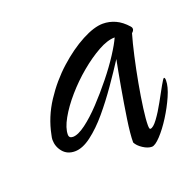

<svg xmlns="http://www.w3.org/2000/svg" viewBox="-73 -460 507 497"><g transform="rotate(-20 180.0 -211.5)"><path d="M267 -40Q256 -40 243 -48.5Q230 -57 225 -67Q225 -90 231 -130Q237 -170 244.5 -212.5Q252 -255 258 -285Q240 -257 217 -224Q194 -191 170 -162.5Q146 -134 121.5 -115.5Q97 -97 76 -97Q55 -97 43 -111.5Q31 -126 31 -145Q31 -150 33 -158Q42 -204 68.5 -244.5Q95 -285 129.5 -316Q164 -347 198 -365Q232 -383 256 -383Q274 -383 290.5 -375.5Q307 -368 322 -351Q325 -348 325 -344Q325 -339 319 -334Q312 -310 304.5 -276.5Q297 -243 290.5 -207.5Q284 -172 280 -142Q276 -112 276 -96Q276 -85 279 -85Q287 -85 299.5 -102Q312 -119 324 -141Q336 -163 345.5 -180Q355 -197 357 -197Q360 -197 360 -189Q360 -172 349 -147Q338 -122 322.5 -97.5Q307 -73 291.5 -56.5Q276 -40 267 -40ZM84 -134Q98 -134 119.5 -150Q141 -166 164.5 -191Q188 -216 210.5 -244Q233 -272 249.5 -297.5Q266 -323 273 -339Q253 -339 227 -324.5Q201 -310 174 -287.5Q147 -265 124 -238.5Q101 -212 87 -187Q73 -162 73 -144Q73 -134 84 -134Z"/></g></svg>

Font: Comforter
Style: Regular
Weight: 400
Designer: Robert E. Leuschke
Foundry: Robert E. Leuschke
Version: Version 1.013; ttfautohint (v1.8.3)